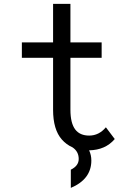

<svg xmlns="http://www.w3.org/2000/svg" viewBox="-20 -752 626 973"><path d="M561.5 -47.4Q514.2 8.3 431.6 9.8Q442.9 33.7 442.9 61.5Q442.9 156.2 338.9 200.2V107.9Q378.9 88.4 378.9 53.7Q378.9 15.6 347.2 -5.4Q316.4 -19 293.5 -44.9Q249 -95.2 249 -195.8V-459H90.8V-537.1H249V-732.4H336.9V-537.1H495.1V-459H336.9V-195.8Q336.9 -127.4 361.8 -95.2Q385.3 -64.9 432.1 -64.9Q481.4 -64.9 516.6 -106.9Z"/></svg>

Font: Consola Mono
Style: Book
Weight: 400
Monospace: yes
Designer: Wojciech Kalinowski "wmk69" (wmk69@o2.pl)
Foundry: Wojciech Kalinowski "wmk69" (wmk69@o2.pl)
Version: Version 2.1.0